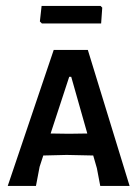

<svg xmlns="http://www.w3.org/2000/svg" viewBox="-20 -616 460 636"><path d="M312.1 0 300.9 -58.9 288.8 -100.9 200.9 -102.8 123.4 -100.9 111.2 -63.6 99.1 0H5.6L157.9 -450.5H271L409.3 0ZM215.9 -361.7H209.3L147.7 -173.8L208.4 -172.9L269.2 -173.8ZM315 -538.3H118.7L112.1 -544.9L117.8 -596.3H313.1L318.7 -590.7Z"/></svg>

Font: Gurajada
Style: Regular
Weight: 400
Designer: Purushoth Kumar Guthula
Foundry: SiliconAndhra, USA.
Version: Version 1.0.3; ttfautohint (v1.2.42-39fb)